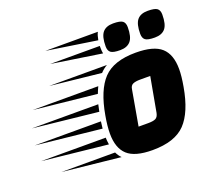

<svg xmlns="http://www.w3.org/2000/svg" viewBox="-332 -906 1216 1086"><g transform="rotate(-20 276.0 -363.0)"><path d="M509 -539Q617 -539 663 -497.5Q709 -456 709 -368Q709 -325 698 -264Q673 -120 610 -54Q547 12 412 12Q306 12 261 -29.5Q216 -71 216 -158Q216 -203 227 -264Q252 -408 314 -473.5Q376 -539 509 -539ZM441 -140Q470 -140 484.5 -147Q499 -154 504 -178L542 -387H481Q453 -387 437.5 -380Q422 -373 419 -350L382 -140ZM192 -241Q188 -210 187 -199L-207 -241ZM211 -337 202 -295 -189 -337ZM186 -145Q186 -129 190 -103L-203 -145ZM246 -433Q234 -407 229 -393L-149 -433ZM207 -48Q219 -24 233 -11L-116 -48ZM333 -529Q309 -515 292 -496L-15 -529ZM725 -690Q725 -631 704.5 -606.5Q684 -582 641.5 -582Q599 -582 584.5 -593Q570 -604 570 -630Q570 -689 590.5 -713.5Q611 -738 653.5 -738Q696 -738 710.5 -727Q725 -716 725 -690ZM517 -690Q517 -631 496 -606.5Q475 -582 433 -582Q391 -582 376.5 -593Q362 -604 362 -630Q362 -689 382.5 -713.5Q403 -738 445.5 -738Q488 -738 502.5 -727Q517 -716 517 -690ZM349 -723Q340 -706 335 -677L33 -723ZM332 -630Q332 -612 335 -598L33 -644H332Z"/></g></svg>

Font: Faster One
Style: Regular
Weight: 400
Designer: Eduardo Rodriguez Tunni
Foundry: Eduardo Rodriguez Tunni
Version: Version 1.002